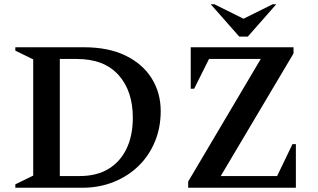

<svg xmlns="http://www.w3.org/2000/svg" viewBox="-20 -882 1496 902"><path d="M52 0V-16L136 -57V-603L52 -644V-660H374Q489 -660 569.5 -621Q650 -582 692.5 -514Q735 -446 735 -360Q735 -282 707.5 -216Q680 -150 630.5 -102Q581 -54 513.5 -27Q446 0 367 0ZM340 -605H261V-55H355Q434 -55 489.5 -88.5Q545 -122 574.5 -183.5Q604 -245 604 -329Q604 -455 536.5 -530Q469 -605 340 -605ZM864 0V-29L1205 -605H962L892 -465H876V-660H1359V-631L1017 -55H1282L1354 -205H1370V0ZM1104 -710 970 -862H987L1124 -794L1261 -862H1278L1144 -710Z"/></svg>

Font: Spectral SemiBold
Style: Regular
Weight: 600
Designer: Jean-Baptiste Levee
Foundry: Production Type
Version: Version 2.001